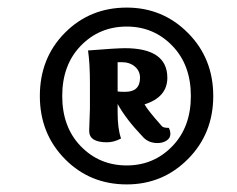

<svg xmlns="http://www.w3.org/2000/svg" viewBox="-20 -693 625 506"><path d="M314 -623Q242 -623 193 -572.5Q144 -522 144 -440Q144 -358 193 -307.5Q242 -257 314 -257Q385 -257 434 -307.5Q483 -358 483 -440Q483 -522 434 -572.5Q385 -623 314 -623ZM314 -207Q217 -207 151 -274Q85 -341 85 -440Q85 -540 151 -606.5Q217 -673 314 -673Q409 -673 475.5 -606Q542 -539 542 -440Q542 -341 475.5 -274Q409 -207 314 -207ZM310 -451Q349 -451 349 -488Q349 -506 335.5 -517.5Q322 -529 303 -529H290V-452Q294 -451 310 -451ZM425 -356Q429 -348 429 -340Q429 -329 419 -322.5Q409 -316 395 -316Q370 -316 355 -334Q312 -379 290 -419V-396Q290 -354 299 -328Q280 -318 262 -318Q215 -318 215 -348Q215 -357 216 -378Q217 -399 217 -407V-474Q217 -526 212 -560Q287 -566 309 -566Q421 -566 421 -488Q421 -437 361 -418Q368 -404 407 -360Q411 -356 425 -356Z"/></svg>

Font: Overlock Black
Style: Regular
Weight: 900
Designer: Dario Muhafara
Foundry: Dario Manuel Muhafara
Version: Version 1.002